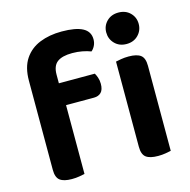

<svg xmlns="http://www.w3.org/2000/svg" viewBox="-103 -794 893 903"><g transform="rotate(-15 343.0 -343.0)"><path d="M174 -336V-444H370Q375 -436 380 -422Q385 -408 385 -391Q385 -362 372 -349Q359 -336 337 -336ZM195 -486V-353H62V-492Q62 -557 89 -597.5Q116 -638 163 -657Q210 -676 270 -676Q338 -676 372 -658Q406 -640 406 -602Q406 -585 399 -571Q392 -557 382 -549Q364 -556 341 -560.5Q318 -565 292 -565Q243 -565 219 -547Q195 -529 195 -486ZM62 -384H201V-1Q192 1 175 4Q158 7 138 7Q99 7 80.5 -7Q62 -21 62 -58ZM472 -617Q472 -649 494 -671Q516 -693 551 -693Q586 -693 608 -671Q630 -649 630 -617Q630 -585 608 -562.5Q586 -540 551 -540Q516 -540 494 -562.5Q472 -585 472 -617ZM481 -264H621V-1Q612 1 595 4Q578 7 558 7Q518 7 499.5 -7Q481 -21 481 -58ZM621 -192H481V-473Q490 -475 507 -478Q524 -481 544 -481Q584 -481 602.5 -467Q621 -453 621 -415Z"/></g></svg>

Font: BalooTamma2Bold
Style: Bold
Weight: 700
Designer: Divya Kowshik, Shuchita Grover and Ek Type
Foundry: Ek Type
Version: Version 1.700